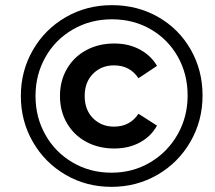

<svg xmlns="http://www.w3.org/2000/svg" viewBox="-20 -723 834 746"><path d="M61 -350Q61 -447 107.5 -528Q154 -609 235 -656Q316 -703 415 -703Q514 -703 594.5 -657Q675 -611 721 -530.5Q767 -450 767 -352Q767 -254 720 -172.5Q673 -91 592 -44Q511 3 413 3Q315 3 234.5 -44Q154 -91 107.5 -172Q61 -253 61 -350ZM709 -352Q709 -435 671 -502.5Q633 -570 566 -609Q499 -648 415 -648Q331 -648 263 -608.5Q195 -569 156.5 -501Q118 -433 118 -350Q118 -267 156.5 -199Q195 -131 262.5 -91.5Q330 -52 413 -52Q496 -52 563.5 -92Q631 -132 670 -200.5Q709 -269 709 -352ZM213 -350Q213 -409 240 -455.5Q267 -502 315 -528Q363 -554 424 -554Q480 -554 523.5 -530.5Q567 -507 590 -467L518 -419Q485 -469 423 -469Q374 -469 341.5 -436.5Q309 -404 309 -350Q309 -296 341.5 -263.5Q374 -231 423 -231Q485 -231 518 -281L590 -235Q567 -193 523.5 -169.5Q480 -146 424 -146Q363 -146 315 -172Q267 -198 240 -244.5Q213 -291 213 -350Z"/></svg>

Font: Montserrat Alternates SemiBold
Style: Italic
Weight: 600
Italic angle: -11.3°
Designer: Julieta Ulanovsky
Foundry: Julieta Ulanovsky
Version: Version 7.200